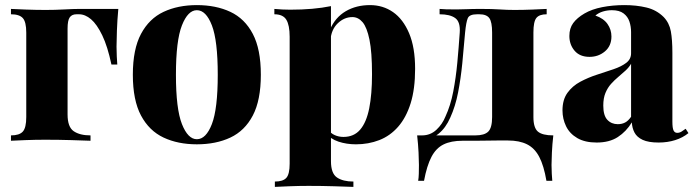

<svg xmlns="http://www.w3.org/2000/svg" viewBox="-20 -552 2725 753"><path d="M444 -517Q440 -473 438.5 -432Q437 -391 437 -369Q437 -349 438 -330.5Q439 -312 440 -299H417Q402 -370 381 -413.5Q360 -457 337 -476.5Q314 -496 290 -496Q287 -496 285 -496Q283 -496 280 -496Q262 -496 253.5 -484Q245 -472 245 -440V-103Q245 -54 269 -37.5Q293 -21 335 -21V0Q308 -1 259.5 -2.5Q211 -4 157 -4Q118 -4 80 -2.5Q42 -1 23 0V-21Q56 -21 69.5 -36Q83 -51 83 -93V-424Q83 -466 69.5 -481Q56 -496 23 -496V-517Q42 -516 81.5 -514.5Q121 -513 159 -513Q196 -513 232.5 -515Q269 -517 290 -517Z M752 -532Q827 -532 883.5 -505.5Q940 -479 971.5 -419Q1003 -359 1003 -259Q1003 -159 971.5 -99Q940 -39 883.5 -12.5Q827 14 752 14Q678 14 621.5 -12.5Q565 -39 533 -99Q501 -159 501 -259Q501 -359 533 -419Q565 -479 621.5 -505.5Q678 -532 752 -532ZM752 -512Q717 -512 693.5 -452.5Q670 -393 670 -259Q670 -125 693.5 -65.5Q717 -6 752 -6Q788 -6 811 -65.5Q834 -125 834 -259Q834 -393 811 -452.5Q788 -512 752 -512Z M1278 -528V80Q1278 128 1301.5 144Q1325 160 1366 160V181Q1339 180 1291 178.5Q1243 177 1190 177Q1152 177 1114.5 178.5Q1077 180 1058 181V160Q1090 160 1103 145.5Q1116 131 1116 90V-408Q1116 -453 1103 -474.5Q1090 -496 1056 -496V-517Q1088 -514 1118 -514Q1164 -514 1204 -517.5Q1244 -521 1278 -528ZM1431 -532Q1482 -532 1521.5 -504.5Q1561 -477 1584.5 -421.5Q1608 -366 1608 -282Q1608 -203 1590.5 -147Q1573 -91 1541.5 -55Q1510 -19 1467.5 -2.5Q1425 14 1376 14Q1339 14 1307.5 3.5Q1276 -7 1258 -30L1268 -43Q1277 -29 1293 -22Q1309 -15 1327 -15Q1368 -15 1392.5 -43.5Q1417 -72 1428 -127Q1439 -182 1439 -261Q1439 -348 1429 -396.5Q1419 -445 1402 -465Q1385 -485 1362 -485Q1330 -485 1304.5 -460.5Q1279 -436 1276 -394L1274 -436Q1295 -484 1336 -508Q1377 -532 1431 -532Z M2124 -517V-496Q2095 -496 2083.5 -481.5Q2072 -467 2072 -425V-93Q2072 -51 2089.5 -36Q2107 -21 2150 -21Q2146 14 2144.5 46Q2143 78 2143 95Q2143 113 2144 129.5Q2145 146 2146 157H2123Q2113 98 2095 63.5Q2077 29 2047 14Q2017 -1 1972 -1Q1951 -1 1930 -1Q1909 -1 1888.5 -0.5Q1868 0 1844.5 0Q1821 0 1794 0Q1749 0 1719.5 14.5Q1690 29 1672 63.5Q1654 98 1643 157H1620Q1622 146 1622.5 129.5Q1623 113 1623 95Q1623 78 1621.5 46Q1620 14 1616 -21H1844Q1880 -21 1895 -36Q1910 -51 1910 -93V-424Q1910 -466 1899 -481Q1888 -496 1860 -496H1851Q1821 -496 1814.5 -480.5Q1808 -465 1804 -424Q1799 -363 1793 -303Q1787 -243 1776.5 -189Q1766 -135 1746 -91Q1728 -50 1700 -27.5Q1672 -5 1635 -4V-21Q1668 -21 1691.5 -43Q1715 -65 1727 -95Q1747 -138 1757.5 -192.5Q1768 -247 1773.5 -306Q1779 -365 1783 -424Q1786 -466 1765.5 -481Q1745 -496 1704 -496V-517Q1712 -516 1729.5 -515.5Q1747 -515 1770 -515Q1789 -515 1810.5 -516Q1832 -517 1867 -517Q1910 -517 1939.5 -515Q1969 -513 1998 -513Q2032 -513 2069 -514.5Q2106 -516 2124 -517Z M2320 7Q2274 7 2244 -10.5Q2214 -28 2200 -57Q2186 -86 2186 -119Q2186 -161 2205.5 -188Q2225 -215 2256 -231.5Q2287 -248 2321 -259Q2355 -270 2386 -280.5Q2417 -291 2436 -305.5Q2455 -320 2455 -343V-426Q2455 -448 2448.5 -467.5Q2442 -487 2425.5 -499.5Q2409 -512 2380 -512Q2362 -512 2345 -507Q2328 -502 2315 -491Q2347 -480 2362.5 -458Q2378 -436 2378 -409Q2378 -372 2352.5 -350.5Q2327 -329 2292 -329Q2254 -329 2233.5 -353Q2213 -377 2213 -411Q2213 -441 2228 -461.5Q2243 -482 2272 -499Q2301 -516 2342 -524Q2383 -532 2429 -532Q2476 -532 2515.5 -522.5Q2555 -513 2583 -485Q2605 -462 2611 -429Q2617 -396 2617 -345V-75Q2617 -50 2621.5 -40.5Q2626 -31 2636 -31Q2645 -31 2653 -36Q2661 -41 2669 -47L2680 -30Q2658 -12 2628 -2.5Q2598 7 2563 7Q2523 7 2500.5 -3.5Q2478 -14 2468.5 -32Q2459 -50 2458 -72Q2436 -36 2403 -14.5Q2370 7 2320 7ZM2403 -65Q2419 -65 2431.5 -71.5Q2444 -78 2455 -94V-302Q2447 -288 2433.5 -275.5Q2420 -263 2405 -250.5Q2390 -238 2376.5 -223Q2363 -208 2354.5 -187.5Q2346 -167 2346 -138Q2346 -99 2362 -82Q2378 -65 2403 -65Z"/></svg>

Font: Playfair Display ExtraBold
Style: Regular
Weight: 800
Designer: Claus Eggers Sørensen
Foundry: Claus Eggers Sørensen
Version: Version 1.203